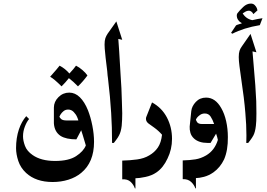

<svg xmlns="http://www.w3.org/2000/svg" viewBox="-20 -801 1497 1076"><path d="M473 -183Q488 -145 497.5 -97Q507 -49 507 -6Q507 109 435 168Q405 193 363.5 206Q322 219 275 219Q181 219 126 168Q95 139 82.5 101Q70 63 70 29Q70 -28 86 -76Q101 -120 127 -150L143 -134Q130 -119 119.5 -92Q109 -65 109 -37Q109 -13 120 16.5Q131 46 163 68Q210 101 289 101Q365 101 406.5 74Q448 47 461 14Q457 -1 444 -43L435 -71L408 -20Q351 -20 320 -39Q285 -62 282 -110V-198Q282 -231 307.5 -256.5Q333 -282 368 -282Q401 -282 427.5 -256Q454 -230 473 -183ZM419 -126Q419 -129 412.5 -144.5Q406 -160 393 -173.5Q380 -187 362 -187Q347 -187 336.5 -178.5Q326 -170 320 -160.5Q314 -151 313 -148Q313 -144 321.5 -135Q330 -126 352 -126ZM314 -433Q345 -417 369 -389Q396 -418 406 -433Q424 -424 442.5 -408Q461 -392 470 -378Q446 -345 417 -317Q391 -344 366 -363Q349 -341 325 -317Q284 -358 261 -371Q303 -418 314 -433Z M665 -578 643 -583Q647 -538 655 -395Q662 -297 663 -234Q665 -194 665 -166Q665 -128 662 -96Q658 -62 647 -42Q641 -30 631 -17Q621 -4 618 0H608Q608 -91 603 -168Q598 -254 585 -363Q583 -374 581 -402Q570 -488 567 -528Q566 -537 566 -551Q566 -574 570.5 -587Q575 -600 583 -612L632 -681Z M857 165Q831 183 795.5 190.5Q760 198 739 198V255H736Q729 234 712 218Q695 202 665 204V99Q709 98 748.5 92.5Q788 87 816 70Q846 53 864.5 26Q883 -1 888 -46Q869 -68 844 -86Q819 -104 812 -109Q798 -120 798 -135Q798 -142 800 -146L832 -227Q887 -197 915.5 -142.5Q944 -88 944 -23Q944 36 919 87Q895 139 857 165Z M1220 -195Q1238 -164 1247.5 -121.5Q1257 -79 1257 -33Q1258 41 1236 92Q1214 138 1176 165Q1150 183 1123 190Q1096 197 1078 197V254L1075 255Q1068 234 1050.5 218Q1033 202 1004 203V98Q1044 97 1075 92Q1106 87 1135 70Q1183 42 1201 -17Q1198 -32 1191 -52L1160 0H1144Q1094 0 1067 -25Q1052 -39 1047 -57Q1042 -75 1043 -92L1052 -179Q1055 -206 1077.5 -230Q1100 -254 1135 -254Q1187 -254 1220 -195ZM1180 -106Q1172 -130 1160.5 -147.5Q1149 -165 1128 -165Q1113 -165 1102 -157.5Q1091 -150 1085 -142.5Q1079 -135 1078 -132Q1078 -126 1085 -116Q1092 -106 1113 -106Z M1417 -508 1395 -513 1401 -442Q1413 -310 1416 -234Q1417 -214 1417 -166Q1417 -117 1414 -96Q1410 -61 1400 -42Q1393 -29 1383.5 -16.5Q1374 -4 1371 0H1360Q1360 -3 1360.5 -13.5Q1361 -24 1361 -42Q1361 -101 1355 -168Q1349 -245 1331 -365Q1326 -399 1322 -430.5Q1318 -462 1318 -481Q1318 -504 1322.5 -517Q1327 -530 1336 -542L1384 -611ZM1451 -699 1436 -660Q1346 -645 1282 -612L1275 -617L1303 -659Q1311 -663 1320.5 -665.5Q1330 -668 1336 -671Q1334 -672 1327 -676.5Q1320 -681 1313.5 -691Q1307 -701 1307 -715Q1307 -720 1310 -726Q1323 -743 1343 -762Q1363 -781 1386 -781Q1399 -781 1407.5 -772.5Q1416 -764 1419.5 -755Q1423 -746 1423 -743L1400 -722Q1395 -732 1388 -736.5Q1381 -741 1376 -741Q1363 -741 1352 -733.5Q1341 -726 1340 -726Q1359 -695 1394 -688Q1423 -695 1451 -699Z"/></svg>

Font: Katibeh
Style: Regular
Weight: 400
Designer: Arabic design by Kourosh Beigpour, Latin design by Eduardo Tunni, engineering by Lasse Fister
Version: Version 1.0010g